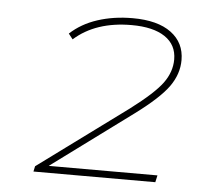

<svg xmlns="http://www.w3.org/2000/svg" viewBox="-39 -784 508 496"><g transform="rotate(5 215.0 -535.5)"><path d="M103 -345H385L381 -327H65L68 -341L299 -511Q360 -557 381 -586Q402 -615 402 -647Q402 -685 371.5 -705.5Q341 -726 285 -726Q192 -726 136 -676L125 -690Q154 -717 195.5 -730.5Q237 -744 286 -744Q351 -744 386 -718Q421 -692 421 -647Q421 -611 398 -578.5Q375 -546 313 -500Z"/></g></svg>

Font: Montserrat Alternates Thin
Style: Italic
Weight: 250
Italic angle: -11.3°
Designer: Julieta Ulanovsky
Foundry: Julieta Ulanovsky
Version: Version 7.200